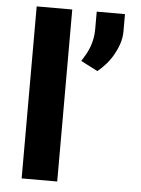

<svg xmlns="http://www.w3.org/2000/svg" viewBox="-53 -792 612 834"><g transform="rotate(5 252.5 -375.0)"><path d="M228.1 0V-750H73V0ZM286.4 -531 360.1 -493C387.1 -514.8 412.4 -543.9 429.4 -575.5C444.4 -603.4 458 -636.3 458 -674V-750H334.8V-674C334.8 -611.8 312.1 -570 286.4 -531Z"/></g></svg>

Font: Asimov
Style: Wid
Weight: 500
Designer: Google
Version: Version 2.000980; 2014